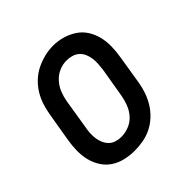

<svg xmlns="http://www.w3.org/2000/svg" viewBox="-149 -666 798 798"><g transform="rotate(-45 250.0 -266.5)"><path d="M203 8Q175 8 147.5 1.5Q120 -5 97.5 -20Q75 -35 60.5 -58Q46 -81 39.5 -107.5Q33 -134 33.5 -163Q34 -192 39 -221L61 -351Q65 -375 73 -399.5Q81 -424 95 -446.5Q109 -469 129 -487.5Q149 -506 173 -517.5Q197 -529 222 -535Q247 -541 272 -541Q301 -541 328 -533Q355 -525 377.5 -510Q400 -495 414.5 -472Q429 -449 435.5 -422.5Q442 -396 441.5 -367Q441 -338 436 -309L415 -179Q411 -155 402.5 -130.5Q394 -106 380 -83.5Q366 -61 346 -42.5Q326 -24 302.5 -12.5Q279 -1 253.5 3.5Q228 8 203 8ZM205 -72Q228 -72 250.5 -81Q273 -90 289 -108Q305 -126 313.5 -148Q322 -170 326 -193L348 -323Q350 -338 351 -354.5Q352 -371 350 -386Q348 -401 342 -415Q336 -429 325 -439Q314 -449 299 -453.5Q284 -458 268 -458Q245 -458 223.5 -448.5Q202 -439 186 -421Q170 -403 161.5 -381.5Q153 -360 149 -337L128 -207Q125 -192 124 -176Q123 -160 125 -145Q127 -130 133 -116Q139 -102 149.5 -91.5Q160 -81 174.5 -76.5Q189 -72 205 -72Z"/></g></svg>

Font: Iosevka Slab Medium
Style: Italic
Weight: 500
Italic angle: -9°
Monospace: yes
Designer: Belleve Invis
Foundry: Belleve Invis
Version: Version 11.1.0; ttfautohint (v1.8.3)